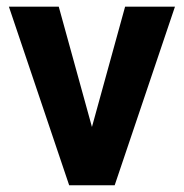

<svg xmlns="http://www.w3.org/2000/svg" viewBox="-20 -548 545 568"><path d="M252 -172.4 350.1 -528.3H497.6L319.3 0H184.6L6.3 -528.3H153.8Z"/></svg>

Font: Shabnam FD
Style: Bold
Weight: 700
Foundry: DejaVu fonts team - Redesigned by Saber Rastikerdar - Based on Vazir font
Version: Version 5.00;October 20, 2019;FontCreator 12.0.0.2547 64-bit